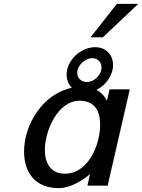

<svg xmlns="http://www.w3.org/2000/svg" viewBox="-20 -964 738 997"><path d="M698 -944H587L450 -770H514ZM105 -177C105 -67 164 13 285 13C347 13 413 -30 447 -60L434 0H539L654 -500H549L535 -441C524 -464 506 -484 481 -497C529 -521 567 -572 567 -626C567 -681 529 -719 474 -719C399 -719 326 -651 326 -577C326 -549 336 -525 353 -508C204 -478 105 -319 105 -177ZM381 -586C381 -624 422 -662 459 -662C488 -662 507 -641 507 -614C507 -574 469 -538 431 -538C402 -538 381 -559 381 -586ZM213 -185C213 -287 281 -441 393 -441C466 -441 500 -395 500 -317C500 -213 439 -62 317 -62C241 -62 213 -120 213 -185Z"/></svg>

Font: Perun Medium Italic
Style: Regular
Weight: 500
Italic angle: -12°
Foundry: Copyright (c) Stefan Peev, Context Ltd, 2016
Version: Version 1.026